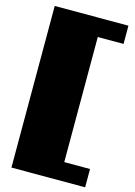

<svg xmlns="http://www.w3.org/2000/svg" viewBox="-150 -965 843 1198"><g transform="rotate(15 271.0 -366.0)"><path d="M48.8 -888.2H524.9V-770.5H358.4V37.6H524.9V155.8H48.8Z"/></g></svg>

Font: Coda ExtraBold
Style: Regular
Weight: 800
Version: Version 2.001; ttfautohint (v0.8) -r 50 -G 200 -x